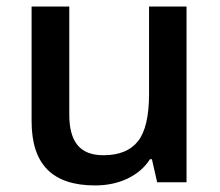

<svg xmlns="http://www.w3.org/2000/svg" viewBox="-20 -560 675 590"><path d="M462.9 0 446.8 -70.8H440.9Q417 -33.2 372.8 -11.7Q328.6 9.8 272 9.8Q173.8 9.8 125.5 -39.1Q77.1 -87.9 77.1 -187V-540H192.9V-207Q192.9 -145 218.3 -114Q243.7 -83 297.9 -83Q370.1 -83 404.1 -126.2Q438 -169.4 438 -271V-540H553.2V0Z"/></svg>

Font: f4446545128       
Style: Regular
Weight: 600
Foundry: Ascender Corporation
Version: Version 1.10